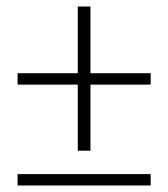

<svg xmlns="http://www.w3.org/2000/svg" viewBox="-20 -570 517 590"><path d="M219 -107H258V-310H443V-345H258V-550H219V-345H34V-310H219ZM34 0H443V-35H34Z"/></svg>

Font: Source Sans Pro Light
Style: Regular
Weight: 300
Designer: Paul D. Hunt
Foundry: Adobe Systems Incorporated
Version: Version 3.006;hotconv 1.0.111;makeotfexe 2.5.65597